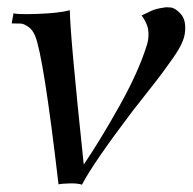

<svg xmlns="http://www.w3.org/2000/svg" viewBox="-20 -505 527 525"><path d="M486 -419Q485 -404 477 -386.5Q469 -369 452.5 -345.5Q436 -322 423 -304.5Q410 -287 383.5 -253.5Q357 -220 343 -202Q236 -61 204 0Q193 -4 171 -3.5Q149 -3 140 -1Q99 -352 76 -407Q69 -424 57 -432Q45 -440 37.5 -440.5Q30 -441 12 -441L17 -469Q24 -465 82.5 -467Q141 -469 171 -477Q171 -415 209 -55Q255 -123 307 -216Q359 -309 381 -380Q386 -395 386 -409.5Q386 -424 383 -433Q380 -442 376 -449Q372 -456 370 -459L367 -462L370 -464Q374 -466 379.5 -468.5Q385 -471 392 -474.5Q399 -478 408.5 -480.5Q418 -483 427 -484Q434 -486 447 -484.5Q460 -483 474.5 -466.5Q489 -450 486 -419Z"/></svg>

Font: GFS Artemisia
Style: Italic
Weight: 400
Italic angle: -12°
Designer: Takis Katsoulidis and George D. Matthiopoulos
Foundry: George Matthiopoulos and Takis Katsoulidis
Version: Version 1.0